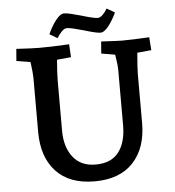

<svg xmlns="http://www.w3.org/2000/svg" viewBox="-59 -934 913 1003"><g transform="rotate(-5 397.5 -432.0)"><path d="M125 -267V-554Q125 -575 117 -635L44 -647L49 -710Q139 -705 167 -705Q234 -705 302 -709L326 -710L330 -642L256 -635Q250 -563 250 -524V-263Q250 -178 291 -125Q332 -72 410 -72Q491 -72 530.5 -123Q570 -174 570 -263V-554Q570 -581 561 -635L489 -647L494 -710Q582 -705 602 -705Q654 -705 746 -710L751 -642L677 -635Q670 -553 670 -524V-267Q670 -136 599.5 -60.5Q529 15 397 15Q265 15 195 -60.5Q125 -136 125 -267ZM314 -873Q327 -873 351.5 -867Q376 -861 401 -854Q467 -834 487 -834Q500 -834 514 -848Q528 -862 537 -879L579 -855Q562 -817 538.5 -786.5Q515 -756 494 -756Q474 -756 408 -776Q383 -783 359 -789Q335 -795 321 -795Q308 -795 293.5 -780Q279 -765 269 -747L228 -771Q245 -810 269 -841.5Q293 -873 314 -873Z"/></g></svg>

Font: Andada Pro
Style: Bold
Weight: 700
Designer: Carolina Giovagnoli
Foundry: Huerta Tipografica
Version: Version 3.005; ttfautohint (v1.8.4)